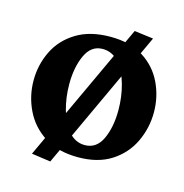

<svg xmlns="http://www.w3.org/2000/svg" viewBox="-84 -555 656 683"><g transform="rotate(15 243.5 -213.0)"><path d="M400 -467 160 50 90 40 330 -476ZM251 10Q177 10 127.5 -21.5Q78 -53 53 -104.5Q28 -156 28 -214Q28 -271 52.5 -321.5Q77 -372 127.5 -403Q178 -434 253 -434Q326 -434 374.5 -403Q423 -372 447 -321.5Q471 -271 471 -214Q471 -156 446.5 -104.5Q422 -53 373 -21.5Q324 10 251 10ZM263 -38Q306 -38 326.5 -82Q347 -126 347 -189Q347 -238 334.5 -283Q322 -328 297.5 -356.5Q273 -385 237 -385Q195 -385 174.5 -340.5Q154 -296 154 -234Q154 -185 166.5 -140Q179 -95 203.5 -66.5Q228 -38 263 -38Z"/></g></svg>

Font: Ruwudu SemiBold
Style: Regular
Weight: 600
Designer: Becca Hirsbrunner Spalinger
Foundry: SIL International
Version: Version 3.000